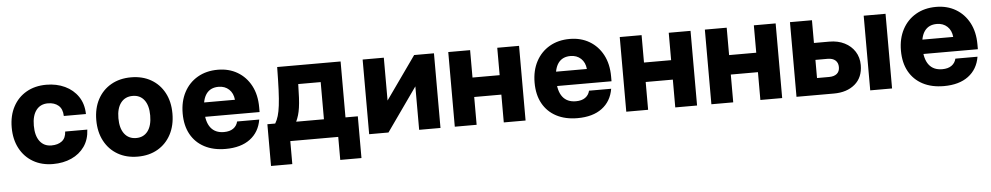

<svg xmlns="http://www.w3.org/2000/svg" viewBox="-38 -821 6611 1281"><g transform="rotate(-5 3267.0 -180.5)"><path d="M34 -252Q34 -172 66 -111.9Q98 -51.9 155.2 -18.7Q212.4 14.5 288.4 14.5Q357 14.5 411.6 -10.1Q466.3 -34.6 499.3 -81.3Q532.3 -128.1 535.3 -194.5H387.1Q385 -150.7 358.3 -130.4Q331.6 -110 288.4 -110Q238.2 -110 210.2 -147.1Q182.1 -184.3 182.1 -252Q182.1 -318.9 210.1 -355.4Q238.1 -392 288.4 -392Q332.1 -392 358.9 -369Q385.8 -346.1 387.1 -298.7H535.3Q533.9 -367.3 500.9 -415.8Q468 -464.4 412.7 -490.4Q357.3 -516.5 288.4 -516.5Q212.1 -516.5 154.8 -483.6Q97.6 -450.8 65.8 -391.2Q34 -331.7 34 -252Z M600.5 -251.8Q600.5 -172 632.5 -111.9Q664.5 -51.9 721.9 -18.7Q779.4 14.5 855.8 14.5Q932.1 14.5 989.4 -18.7Q1046.6 -51.9 1078.5 -111.9Q1110.5 -172 1110.5 -251.9Q1110.5 -331.9 1078.5 -391.3Q1046.6 -450.8 989.4 -483.6Q932.1 -516.5 855.8 -516.5Q779.4 -516.5 722 -483.6Q664.6 -450.8 632.5 -391.2Q600.5 -331.7 600.5 -251.8ZM961.6 -252Q961.6 -184.3 933.7 -147.1Q905.8 -110 855.9 -110Q805.6 -110 777.1 -147.1Q748.6 -184.3 748.6 -252Q748.6 -318.6 777.1 -355.3Q805.6 -392 855.9 -392Q905.8 -392 933.7 -355.3Q961.6 -318.6 961.6 -252Z M1178.5 -245.9Q1178.5 -164.8 1210.6 -106.6Q1242.8 -48.3 1302.4 -16.9Q1362 14.5 1444 14.5Q1546.3 14.5 1608.1 -31.8Q1670 -78 1683.9 -161.3H1535.7Q1528.5 -131.7 1504.8 -115.2Q1481.1 -98.7 1442.7 -98.7Q1383.9 -98.7 1353.6 -138.1Q1323.2 -177.5 1323.2 -254.7Q1323.2 -327.9 1350.8 -365.2Q1378.4 -402.6 1432.2 -402.6Q1474.5 -402.6 1502.2 -376.7Q1529.8 -350.8 1533.9 -306.9H1318.1V-210.9H1690.6V-243Q1690.6 -326.6 1658.1 -387.9Q1625.5 -449.2 1568.3 -482.9Q1511.1 -516.5 1437 -516.5Q1359.7 -516.5 1301.5 -482.7Q1243.3 -448.9 1210.9 -388Q1178.5 -327.1 1178.5 -245.9Z M1735.3 154.1H1877.8V0H2198.9V154.1H2341V-125.5H2258.4V-500H1833.6Q1832.4 -409 1829.8 -346.7Q1827.2 -284.5 1822 -243.1Q1816.9 -201.7 1808.7 -174.2Q1800.5 -146.7 1787.8 -125.5H1735.3ZM1928.2 -125.5Q1937.6 -145.9 1944.1 -167.6Q1950.6 -189.4 1954.6 -217.1Q1958.7 -244.8 1960.7 -283.1Q1962.8 -321.4 1963.7 -374.5H2114.1V-125.5Z M2547.9 -500H2406V0H2535.3L2740.8 -291.1V0H2883.7V-500H2751L2547.9 -213.1Z M2979.5 -500V0H3125.8V-186.2H3307.6V0H3453.6V-500H3307.6V-316.5H3125.8V-500Z M3535.5 -245.9Q3535.5 -164.8 3567.6 -106.6Q3599.8 -48.3 3659.4 -16.9Q3719 14.5 3801 14.5Q3903.3 14.5 3965.1 -31.8Q4027 -78 4040.9 -161.3H3892.7Q3885.5 -131.7 3861.8 -115.2Q3838.1 -98.7 3799.7 -98.7Q3740.9 -98.7 3710.6 -138.1Q3680.2 -177.5 3680.2 -254.7Q3680.2 -327.9 3707.8 -365.2Q3735.4 -402.6 3789.2 -402.6Q3831.5 -402.6 3859.2 -376.7Q3886.8 -350.8 3890.9 -306.9H3675.1V-210.9H4047.6V-243Q4047.6 -326.6 4015.1 -387.9Q3982.5 -449.2 3925.3 -482.9Q3868.1 -516.5 3794 -516.5Q3716.7 -516.5 3658.5 -482.7Q3600.3 -448.9 3567.9 -388Q3535.5 -327.1 3535.5 -245.9Z M4128 -500V0H4274.3V-186.2H4456.1V0H4602.1V-500H4456.1V-316.5H4274.3V-500Z M4698 -500V0H4844.3V-186.2H5026.1V0H5172.1V-500H5026.1V-316.5H4844.3V-500Z M5761.8 -500V0H5908.1V-500ZM5496.2 -112.9H5415.3V-234.4H5496.8Q5530.3 -234.4 5548.7 -218.2Q5567.1 -202 5567.1 -172.9Q5567.1 -143.9 5548.6 -128.4Q5530 -112.9 5496.2 -112.9ZM5518.1 -347.7H5415.3V-500H5268V0H5518.9Q5605.9 0 5659.7 -45.5Q5713.6 -91.1 5713.6 -174Q5713.6 -225.3 5688.6 -264.4Q5663.7 -303.5 5619.8 -325.6Q5576 -347.7 5518.1 -347.7Z M5989 -245.9Q5989 -164.8 6021.1 -106.6Q6053.3 -48.3 6112.9 -16.9Q6172.5 14.5 6254.5 14.5Q6356.8 14.5 6418.6 -31.8Q6480.5 -78 6494.4 -161.3H6346.2Q6339 -131.7 6315.3 -115.2Q6291.6 -98.7 6253.2 -98.7Q6194.4 -98.7 6164.1 -138.1Q6133.7 -177.5 6133.7 -254.7Q6133.7 -327.9 6161.3 -365.2Q6188.9 -402.6 6242.7 -402.6Q6285 -402.6 6312.7 -376.7Q6340.3 -350.8 6344.4 -306.9H6128.6V-210.9H6501.1V-243Q6501.1 -326.6 6468.6 -387.9Q6436 -449.2 6378.8 -482.9Q6321.6 -516.5 6247.5 -516.5Q6170.2 -516.5 6112 -482.7Q6053.8 -448.9 6021.4 -388Q5989 -327.1 5989 -245.9Z"/></g></svg>

Font: Overused Grotesk Light
Style: Regular
Weight: 300
Designer: RandomMaerks
Version: Version 0.005